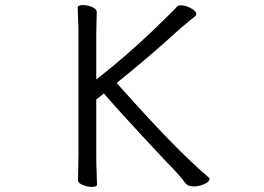

<svg xmlns="http://www.w3.org/2000/svg" viewBox="-20 -725 1040 756"><path d="M289 -589Q289 -620 287.5 -649Q286 -678 286 -695Q286 -705 307 -705Q324 -705 342.5 -697.5Q361 -690 361 -677Q361 -665 360 -639.5Q359 -614 359 -588V-412Q422 -461 477.5 -509.5Q533 -558 576 -599Q619 -640 645.5 -666.5Q672 -693 677 -699Q681 -704 693 -704Q711 -704 732 -692.5Q753 -681 753 -670Q753 -665 749 -662Q734 -649 714 -633Q694 -617 669 -594Q623 -552 564 -501.5Q505 -451 439 -398Q440 -398 457.5 -378Q475 -358 505 -325Q535 -292 572.5 -251.5Q610 -211 650.5 -169.5Q691 -128 730 -91Q769 -54 801 -27Q805 -24 805 -20Q805 -10 785 -0.5Q765 9 743 9Q733 9 724 6Q715 3 710 -4Q704 -12 696 -22Q688 -32 676 -45Q649 -73 613.5 -111Q578 -149 538 -192Q498 -235 459.5 -277.5Q421 -320 389 -357L359 -333V-111Q359 -77 360.5 -46.5Q362 -16 362 1Q362 11 341 11Q325 11 306 3.5Q287 -4 287 -17Q287 -29 288 -56Q289 -83 289 -112Z"/></svg>

Font: QiushuiShotai
Style: Regular
Weight: 600
Designer: Fontworks Inc.
Foundry: Fontworks Inc.
Version: Version 1.250